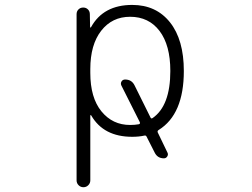

<svg xmlns="http://www.w3.org/2000/svg" viewBox="-20 -576 1040 792"><path d="M682.6 -283.2Q682.6 -389.6 638.2 -448.2Q593.8 -506.8 516.6 -506.8Q442.4 -506.8 397.5 -449.2Q352.5 -391.6 352.5 -291V-275.4Q352.5 -172.9 398.4 -116.7Q444.3 -60.5 516.6 -60.5Q536.1 -60.5 552.7 -63.5Q559.6 -65.4 556.6 -72.3L480.5 -223.6Q476.6 -232.4 481.4 -240.2Q486.3 -248 496.1 -248Q523.4 -248 535.2 -223.6L600.6 -91.8Q603.5 -85 609.4 -88.9Q682.6 -139.6 682.6 -283.2ZM351.6 -464.8Q351.6 -462.9 353 -462.4Q354.5 -461.9 355.5 -463.9Q406.2 -555.7 525.4 -555.7Q624 -555.7 681.2 -483.9Q738.3 -412.1 738.3 -283.2Q738.3 -104.5 634.8 -40Q627.9 -36.1 630.9 -29.3L670.9 53.7Q674.8 61.5 669.9 69.3Q665 77.1 656.2 77.1Q629.9 77.1 618.2 53.7L585 -11.7Q582 -18.6 575.2 -16.6Q552.7 -11.7 525.4 -11.7Q407.2 -11.7 356.4 -99.6Q355.5 -101.6 354 -101.1Q352.5 -100.6 352.5 -99.6V168Q352.5 179.7 344.2 188Q335.9 196.3 324.2 196.3Q312.5 196.3 304.2 188Q295.9 179.7 295.9 168V-517.6Q295.9 -529.3 303.7 -537.1Q311.5 -544.9 323.2 -544.9Q335 -544.9 342.8 -537.1Q350.6 -529.3 350.6 -517.6Z"/></svg>

Font: Rounded-X Mgen+ 2m light
Style: Regular
Weight: 200
Designer: [Source Han Sans]
Ryoko NISHIZUKA  (kana & ideographs); Paul D. Hunt (Latin, Greek & Cyrillic); Wenlong ZHANG  (bopomofo
Version: Version 1.059.20150602